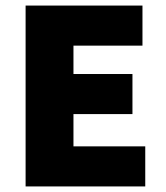

<svg xmlns="http://www.w3.org/2000/svg" viewBox="-20 -670 596 690"><path d="M72 0V-650H492V-506H244V-404H456V-260H244V-144H502V0Z"/></svg>

Font: Source Sans 3 Black
Style: Regular
Weight: 900
Designer: Paul D. Hunt
Foundry: Adobe
Version: Version 3.046;hotconv 1.0.118;makeotfexe 2.5.65603